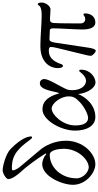

<svg xmlns="http://www.w3.org/2000/svg" viewBox="341 -1082 758 1481"><g transform="rotate(-90 720.5 -342.0)"><path d="M85 -131C85 -249 169 -338 267 -338C304 -338 313 -264 313 -230C313 -118 227 -37 170 -37C136 -37 85 -79 85 -131ZM35 -158C35 -61 126 14 194 14C276 14 375 -81 375 -213C375 -299 337 -374 306 -410C260 -464 202 -534 170 -572C160 -585 146 -610 146 -622C146 -628 156 -630 160 -630C186 -630 227 -629 268 -606C343 -564 384 -474 400 -474C405 -474 408 -477 408 -482C408 -498 402 -551 311 -640C273 -677 179 -701 148 -701C121 -701 79 -673 79 -658C79 -627 116 -582 127 -570C173 -522 239 -431 274 -374C279 -366 276 -358 262 -372C251 -383 216 -396 195 -396C101 -396 35 -244 35 -158Z M717 -193C717 -156 708 -140 674 -107C640 -74 581 -42 551 -42C518 -42 493 -68 493 -141C493 -238 576 -323 623 -323C663 -323 717 -254 717 -193ZM735 -119C741 -55 779 15 825 15C864 15 923 -25 923 -96C923 -105 921 -111 912 -111C910 -111 876 -58 839 -58C789 -58 765 -112 765 -162C765 -183 767 -198 774 -213C798 -266 851 -345 851 -381C851 -394 842 -414 818 -414C773 -414 763 -343 747 -279C746 -275 743 -265 742 -265C740 -265 738 -273 736 -279C718 -337 687 -394 617 -394C534 -394 453 -252 453 -142C453 -51 491 14 558 14C652 14 713 -62 735 -119Z M1426 -430C1416 -430 1428 -400 1343 -400C1277 -400 1186 -410 1105 -410C975 -410 935 -331 935 -276C935 -250 943 -236 951 -236C959 -236 963 -242 965 -247C988 -318 1023 -345 1069 -345C1089 -345 1098 -341 1098 -329C1098 -319 1097 -307 1091 -284L1039 -70C1033 -47 1030 -32 1030 -20C1030 -10 1055 17 1069 17C1079 17 1087 -3 1092 -34L1132 -299C1137 -329 1144 -341 1161 -340L1228 -337C1238 -337 1242 -324 1242 -312C1242 -262 1233 -136 1233 -86C1233 -19 1253 14 1287 14C1337 14 1357 -28 1357 -62C1357 -73 1356 -78 1347 -78C1344 -78 1333 -64 1312 -64C1298 -64 1280 -74 1280 -99C1280 -159 1280 -261 1283 -305C1285 -333 1295 -336 1317 -336C1331 -336 1362 -332 1389 -332C1413 -332 1441 -370 1441 -399C1441 -422 1436 -430 1426 -430Z"/></g></svg>

Font: EB Garamond 12
Style: Regular
Weight: 400
Version: Version 0.016+